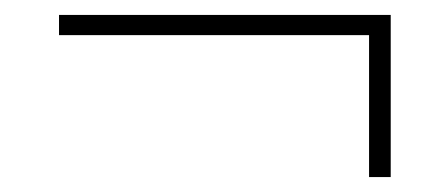

<svg xmlns="http://www.w3.org/2000/svg" viewBox="-20 -405 574 257"><path d="M59 -358V-385H503V-168H474V-363L481 -358Z"/></svg>

Font: Source Serif 4 ExtraLight
Style: Italic
Weight: 250
Italic angle: -12°
Designer: Frank Grießhammer
Foundry: Adobe Systems Incorporated
Version: Version 4.004;hotconv 1.0.116;makeotfexe 2.5.65601